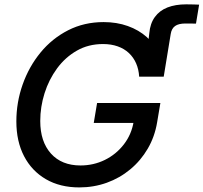

<svg xmlns="http://www.w3.org/2000/svg" viewBox="-20 -839 923 871"><path d="M635.3 -498.5 657.2 -688Q661.1 -732.4 682.4 -761.7Q703.6 -791 739.7 -805.2Q775.9 -819.3 824.7 -819.3Q843.8 -819.3 858.2 -818.8Q872.6 -818.4 883.3 -817.9L869.1 -731.9Q861.3 -731.9 846.2 -732.2Q831.1 -732.4 821.3 -732.4Q790 -732.4 774.2 -720.9Q758.3 -709.5 754.4 -684.6L722.7 -491.2ZM339.8 11.2Q252.4 11.2 188.2 -26.1Q124 -63.5 89.1 -130.6Q54.2 -197.8 54.2 -288.1Q54.2 -375 82.8 -455.8Q111.3 -536.6 163.8 -600.6Q216.3 -664.6 289.1 -701.7Q361.8 -738.8 450.2 -738.8Q509.8 -738.8 559.8 -720.9Q609.9 -703.1 646.5 -670.2Q683.1 -637.2 702.9 -591.8Q722.7 -546.4 722.2 -491.2H611.3Q609.4 -524.4 597.4 -551.8Q585.4 -579.1 564.5 -598.6Q543.5 -618.2 513.9 -628.7Q484.4 -639.2 447.3 -639.2Q380.9 -639.2 328.4 -609.1Q275.9 -579.1 238.8 -528.6Q201.7 -478 182.1 -416Q162.6 -354 162.6 -290Q162.6 -196.3 211.2 -142.3Q259.8 -88.4 345.2 -88.4Q404.3 -88.4 455.6 -113.5Q506.8 -138.7 541.7 -183.8Q576.7 -229 586.4 -287.6L615.2 -281.2H405.3L420.4 -371.6H707.5L692.9 -284.7Q682.1 -219.2 650.4 -164.8Q618.7 -110.4 571 -70.8Q523.4 -31.2 464.4 -10Q405.3 11.2 339.8 11.2Z"/></svg>

Font: Inter 28pt Medium
Style: Italic
Weight: 500
Italic angle: -9.3988°
Designer: Rasmus Andersson
Foundry: rsms
Version: Version 4.001;git-66647c0bb